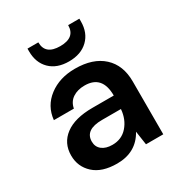

<svg xmlns="http://www.w3.org/2000/svg" viewBox="-173 -847 921 981"><g transform="rotate(-30 287.0 -357.0)"><path d="M235 12Q146 12 98.5 -31.5Q51 -75 51 -141Q51 -214 107 -256Q163 -298 267 -298H393Q393 -417 289 -417Q247 -417 218.5 -398Q190 -379 183 -342H65Q73 -421 135.5 -468.5Q198 -516 289 -516Q395 -516 454 -462Q513 -408 513 -312V0H411L399 -81Q348 12 235 12ZM262 -83Q317 -83 351 -122Q385 -161 390 -218V-220H279Q178 -220 178 -150Q178 -119 200.5 -101Q223 -83 262 -83ZM131 -710V-726H195Q195 -653 283 -653Q371 -653 371 -726H437V-710Q437 -643 395.5 -603Q354 -563 283 -563Q212 -563 171.5 -603Q131 -643 131 -710Z"/></g></svg>

Font: AWOL-DM SemiBold
Style: Regular
Weight: 600
Designer: Colophon Foundry, Jonny Pinhorn, Mikhail Sharanda
Foundry: Colophon Foundry
Version: Version 1.000;Glyphs 3.2.3 (3260)